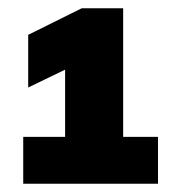

<svg xmlns="http://www.w3.org/2000/svg" viewBox="-20 -725 420 463"><path d="M36 -282V-395H137V-557L48 -514V-641L177 -705H277V-395H361V-282Z"/></svg>

Font: Mulish Black
Style: Regular
Weight: 900
Designer: Vernon Adams
Foundry: Vernon Adams
Version: Version 3.603; ttfautohint (v1.8.3)